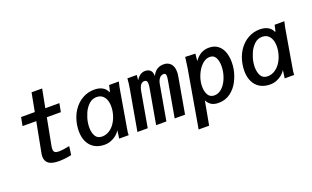

<svg xmlns="http://www.w3.org/2000/svg" viewBox="-96 -1261 3192 1962"><g transform="rotate(-20 1500.0 -280.5)"><path d="M194.5 -95.5Q194.5 -111.5 198.5 -133L260.5 -458H111.5L129 -550H278L316 -751H431L392.5 -550H545.5L528 -458H375.5L321 -172.5Q316.5 -150 316.5 -134.5Q316.5 -107.5 330.2 -97.5Q344 -87.5 375 -87.5Q412 -87.5 489.5 -103L477 -9.5Q401.5 6 341 6Q264 6 229.2 -19.8Q194.5 -45.5 194.5 -95.5Z M633.5 -212Q633.5 -245.5 639.5 -282Q653.5 -364 694.2 -426.5Q735 -489 795 -523.5Q855 -558 925 -558Q978.5 -558 1014.2 -537.8Q1050 -517.5 1065 -480L1070.5 -483L1086.5 -550H1192Q1185.5 -527 1180.5 -501.2Q1175.5 -475.5 1171.5 -452L1106 -67.5Q1101.5 -41.5 1100.2 -30.5Q1099 -19.5 1098.5 0H995.5L1004 -63L1007.5 -86.5L1003 -80Q989 -58.5 964.8 -38.5Q940.5 -18.5 907.2 -5.2Q874 8 836 8Q773 8 727.2 -19Q681.5 -46 657.5 -95.8Q633.5 -145.5 633.5 -212ZM1027.5 -285.5Q1032 -312.5 1032 -338Q1032 -401 1003.8 -439.8Q975.5 -478.5 922.5 -478.5Q874.5 -478.5 838.5 -444.8Q802.5 -411 781.2 -362.8Q760 -314.5 752 -268.5Q747 -240 747 -211.5Q747 -155 768.8 -117.2Q790.5 -79.5 841 -79.5Q887 -79.5 926 -106.8Q965 -134 991.2 -181Q1017.5 -228 1027.5 -285.5Z M1285 -550H1387L1382 -494.5Q1422.5 -559.5 1480 -559.5Q1515 -559.5 1535.8 -539.8Q1556.5 -520 1557.5 -476Q1595 -558.5 1680.5 -558.5Q1728.5 -558.5 1756.8 -527.8Q1785 -497 1785 -438.5Q1785 -414.5 1780 -388L1712 0H1599L1666.5 -383Q1672.5 -419 1672.5 -432.5Q1672.5 -449.5 1666.5 -457.2Q1660.5 -465 1647.5 -465Q1621.5 -465 1602.5 -444Q1583.5 -423 1576 -380.5L1509 0H1397.5L1465 -383Q1469 -404.5 1469 -423.5Q1469 -445.5 1461.5 -455.2Q1454 -465 1438 -465Q1388.5 -465 1373 -380.5L1306 0H1194L1271 -437Q1282.5 -501 1285 -550Z M1911.5 -527.5 1914.5 -554 2024.5 -550 2016 -472Q2051 -519.5 2089.2 -539.8Q2127.5 -560 2173 -560Q2232.5 -560 2270.8 -530Q2309 -500 2326.5 -451Q2344 -402 2344 -342.5Q2344 -303 2337.5 -267.5Q2325.5 -201 2293.5 -139Q2261.5 -77 2206.5 -36.2Q2151.5 4.5 2077 4.5Q2030 4.5 2000 -13.5Q1970 -31.5 1952 -68L1904.5 190H1790.5L1898.5 -434.5Q1905.5 -476 1911.5 -527.5ZM2226.5 -279.5Q2232 -310 2232 -341.5Q2232 -396 2212.5 -432Q2193 -468 2150 -468Q2108 -468 2071.5 -436.5Q2035 -405 2010.8 -357Q1986.5 -309 1978 -260.5Q1973.5 -236 1973.5 -209Q1973.5 -154.5 1995 -118.2Q2016.5 -82 2062 -82Q2103.5 -82 2138 -110.5Q2172.5 -139 2195 -184.2Q2217.5 -229.5 2226.5 -279.5Z M2433.5 -212Q2433.5 -245.5 2439.5 -282Q2453.5 -364 2494.2 -426.5Q2535 -489 2595 -523.5Q2655 -558 2725 -558Q2778.5 -558 2814.2 -537.8Q2850 -517.5 2865 -480L2870.5 -483L2886.5 -550H2992Q2985.5 -527 2980.5 -501.2Q2975.5 -475.5 2971.5 -452L2906 -67.5Q2901.5 -41.5 2900.2 -30.5Q2899 -19.5 2898.5 0H2795.5L2804 -63L2807.5 -86.5L2803 -80Q2789 -58.5 2764.8 -38.5Q2740.5 -18.5 2707.2 -5.2Q2674 8 2636 8Q2573 8 2527.2 -19Q2481.5 -46 2457.5 -95.8Q2433.5 -145.5 2433.5 -212ZM2827.5 -285.5Q2832 -312.5 2832 -338Q2832 -401 2803.8 -439.8Q2775.5 -478.5 2722.5 -478.5Q2674.5 -478.5 2638.5 -444.8Q2602.5 -411 2581.2 -362.8Q2560 -314.5 2552 -268.5Q2547 -240 2547 -211.5Q2547 -155 2568.8 -117.2Q2590.5 -79.5 2641 -79.5Q2687 -79.5 2726 -106.8Q2765 -134 2791.2 -181Q2817.5 -228 2827.5 -285.5Z"/></g></svg>

Font: JuliaMono SemiBold
Style: Italic
Weight: 600
Italic angle: -9°
Monospace: yes
Designer: cormullion
Foundry: corm
Version: Version 0.056; ttfautohint (v1.8.4)